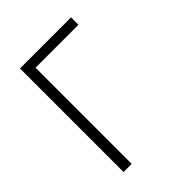

<svg xmlns="http://www.w3.org/2000/svg" viewBox="-203 -825 936 936"><g transform="rotate(-45 265.0 -357.0)"><path d="M98 0H154V-663H450V-714H98Z"/></g></svg>

Font: Noto Sans Mono Condensed Light
Style: Regular
Weight: 300
Width: 3
Designer: Monotype Design Team
Foundry: Monotype Imaging Inc.
Version: Version 2.014